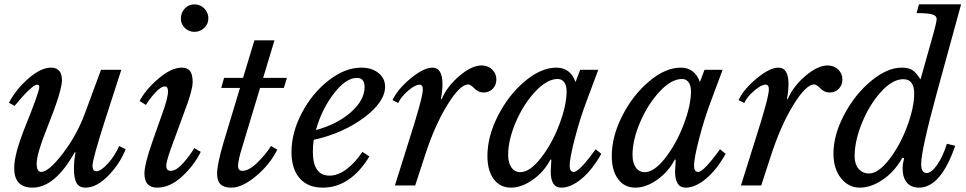

<svg xmlns="http://www.w3.org/2000/svg" viewBox="-20 -850 4427 880"><path d="M169 -62Q203 -62 267.5 -146Q332 -230 369 -330L443 -530H536L462 -301Q404 -120 404 -91Q404 -65 422 -65Q442 -65 474.5 -100.5Q507 -136 526 -181L556 -166Q528 -97 475 -43.5Q422 10 372 10Q343 10 331 -11Q319 -32 319 -75Q319 -115 326 -150L323 -153Q232 10 129 10Q45 10 45 -80Q45 -143 95 -268Q160 -429 160 -451Q160 -462 151 -462Q127 -462 47 -365L21 -379Q53 -440 110 -490Q167 -540 214 -540Q264 -540 264 -482Q264 -433 194 -259Q148 -144 148 -100Q148 -62 169 -62Z M724 -330Q750 -401 750 -431Q750 -454 736 -454Q717 -454 689 -422.5Q661 -391 649 -369L620 -387Q646 -438 705.5 -489Q765 -540 813 -540Q839 -540 851 -524.5Q863 -509 863 -473Q863 -465 861.5 -455.5Q860 -446 856.5 -433Q853 -420 850 -409Q847 -398 840.5 -379.5Q834 -361 829 -348Q824 -335 815 -310Q806 -285 800 -269L763 -168Q742 -109 742 -90Q742 -67 763 -67Q788 -67 820 -103Q852 -139 870 -171L900 -154Q871 -94 815.5 -42Q760 10 700 10Q642 10 642 -55Q642 -97 679 -202ZM871 -704Q846 -704 827.5 -721.5Q809 -739 809 -765Q809 -792 827 -811Q845 -830 871 -830Q898 -830 916.5 -811Q935 -792 935 -766Q935 -740 916 -722Q897 -704 871 -704Z M1281 -447H1172L1089 -172Q1072 -118 1071 -90Q1071 -67 1091 -67Q1122 -67 1162 -107Q1202 -147 1222 -181L1251 -164Q1216 -95 1153 -42.5Q1090 10 1041 10Q1006 10 990.5 -5.5Q975 -21 975 -55Q975 -97 1006 -202L1080 -447H994L1007 -493H1094L1146 -665H1238L1186 -493H1295Z M1673 -133Q1586 10 1459 10Q1391 10 1353.5 -33Q1316 -76 1316 -153Q1316 -243 1364 -333.5Q1412 -424 1487 -482Q1562 -540 1636 -540Q1684 -540 1714.5 -515.5Q1745 -491 1745 -453Q1745 -383 1648.5 -311Q1552 -239 1418 -209Q1414 -184 1414 -154Q1414 -45 1491 -45Q1528 -45 1567.5 -74Q1607 -103 1641 -154ZM1616 -493Q1565 -493 1509.5 -420.5Q1454 -348 1428 -254Q1525 -280 1588 -335.5Q1651 -391 1651 -451Q1651 -493 1616 -493Z M1779 -391Q1802 -441 1862 -490.5Q1922 -540 1962 -540Q2008 -540 2008 -464Q2008 -434 2001 -398L2004 -395Q2029 -454 2085.5 -502Q2142 -550 2187 -550Q2216 -550 2235.5 -531.5Q2255 -513 2255 -486Q2255 -460 2238.5 -443Q2222 -426 2196 -426Q2173 -426 2154.5 -444.5Q2136 -463 2126 -463Q2088 -463 2030 -368.5Q1972 -274 1928 -138L1883 0H1790L1855 -207Q1918 -403 1918 -440Q1918 -462 1903 -462Q1883 -462 1850.5 -434Q1818 -406 1805 -378Z M2536 -488Q2487 -488 2433 -430Q2379 -372 2344 -290Q2309 -208 2309 -140Q2309 -104 2324 -82.5Q2339 -61 2365 -61Q2409 -61 2460 -127Q2511 -193 2544 -280.5Q2577 -368 2577 -432Q2577 -458 2566 -473Q2555 -488 2536 -488ZM2618 -474 2639 -530H2722L2665 -377Q2637 -302 2614 -213Q2591 -124 2591 -91Q2591 -62 2610 -62Q2635 -62 2710 -166L2736 -145Q2695 -72 2646 -31Q2597 10 2552 10Q2504 10 2504 -65L2507 -118L2503 -119Q2474 -63 2422.5 -26.5Q2371 10 2322 10Q2272 10 2243 -29Q2214 -68 2214 -135Q2214 -225 2262.5 -320Q2311 -415 2385.5 -477.5Q2460 -540 2530 -540Q2594 -540 2618 -474Z M3106 -488Q3057 -488 3003 -430Q2949 -372 2914 -290Q2879 -208 2879 -140Q2879 -104 2894 -82.5Q2909 -61 2935 -61Q2979 -61 3030 -127Q3081 -193 3114 -280.5Q3147 -368 3147 -432Q3147 -458 3136 -473Q3125 -488 3106 -488ZM3188 -474 3209 -530H3292L3235 -377Q3207 -302 3184 -213Q3161 -124 3161 -91Q3161 -62 3180 -62Q3205 -62 3280 -166L3306 -145Q3265 -72 3216 -31Q3167 10 3122 10Q3074 10 3074 -65L3077 -118L3073 -119Q3044 -63 2992.5 -26.5Q2941 10 2892 10Q2842 10 2813 -29Q2784 -68 2784 -135Q2784 -225 2832.5 -320Q2881 -415 2955.5 -477.5Q3030 -540 3100 -540Q3164 -540 3188 -474Z M3365 -391Q3388 -441 3448 -490.5Q3508 -540 3548 -540Q3594 -540 3594 -464Q3594 -434 3587 -398L3590 -395Q3615 -454 3671.5 -502Q3728 -550 3773 -550Q3802 -550 3821.5 -531.5Q3841 -513 3841 -486Q3841 -460 3824.5 -443Q3808 -426 3782 -426Q3759 -426 3740.5 -444.5Q3722 -463 3712 -463Q3674 -463 3616 -368.5Q3558 -274 3514 -138L3469 0H3376L3441 -207Q3504 -403 3504 -440Q3504 -462 3489 -462Q3469 -462 3436.5 -434Q3404 -406 3391 -378Z M4257 -692Q4273 -750 4273 -763Q4273 -778 4253 -784Q4233 -790 4181 -790L4192 -830H4385L4274 -425Q4202 -161 4202 -98Q4202 -57 4227 -57Q4249 -57 4275 -94Q4301 -131 4320 -191L4358 -182Q4292 10 4192 10Q4156 10 4136.5 -13Q4117 -36 4117 -79Q4117 -99 4124 -125L4116 -127Q4080 -63 4026 -26.5Q3972 10 3921 10Q3869 10 3834.5 -33.5Q3800 -77 3800 -146Q3800 -231 3849 -324Q3898 -417 3972 -478.5Q4046 -540 4113 -540Q4146 -540 4163 -528Q4180 -516 4199 -486ZM3897 -134Q3897 -98 3915 -76.5Q3933 -55 3963 -55Q4006 -55 4056 -120Q4106 -185 4138 -271.5Q4170 -358 4170 -421Q4170 -487 4120 -487Q4070 -487 4017 -428Q3964 -369 3930.5 -286Q3897 -203 3897 -134Z"/></svg>

Font: Libre Baskerville
Style: Italic
Weight: 400
Italic angle: -15°
Designer: Pablo Impallari, Rodrigo Fuenzalida
Foundry: Pablo Impallari, Rodrigo Fuenzalida
Version: Version 1.051;Glyphs 3.2.3 (3260)